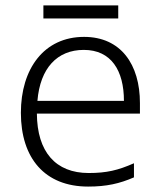

<svg xmlns="http://www.w3.org/2000/svg" viewBox="-20 -678 592 708"><path d="M416 -658H140V-610H416ZM290 -542C142 -542 57 -424 57 -262C57 -95 145 10 305 10C373 10 421 -1 474 -24V-76C415 -50 373 -40 307 -40C185 -40 117 -118 116 -259H496V-298C496 -440 426 -542 290 -542ZM289 -494C390 -494 437 -418 437 -306H118C128 -427 191 -494 289 -494Z"/></svg>

Font: Noto Sans Ethiopic Light
Style: Regular
Weight: 300
Designer: Monotype Design Team
Foundry: Monotype Imaging Inc.
Version: Version 2.102